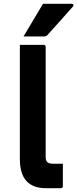

<svg xmlns="http://www.w3.org/2000/svg" viewBox="-20 -985 405 1005"><path d="M309 -11Q309 0 298 0H220Q84 0 84 -152V-750H208Q219 -750 219 -739V-164Q219 -145 227 -137Q236 -128 257 -128H309ZM205 -965H356Q362 -965 364 -960.5Q366 -956 362 -951Q343 -930 329 -914Q315 -898 301.5 -883Q288 -868 270.5 -848.5Q253 -829 227 -800Q221 -794 211 -794H103Q130 -840 154 -879.5Q178 -919 205 -965Z"/></svg>

Font: Recursive Sn Lnr St
Style: Bold
Weight: 700
Version: Version 1.079;hotconv 1.0.112;makeotfexe 2.5.65598; ttfautoh